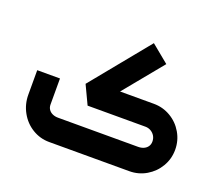

<svg xmlns="http://www.w3.org/2000/svg" viewBox="-114 -855 1185 1023"><g transform="rotate(20 478.5 -343.0)"><path d="M896.7 -190.5Q896.7 -242.4 871 -286.5Q845.3 -330.7 801.5 -356.4Q757.8 -382.2 705.9 -382.2H514.5L696.1 -603.5L595.8 -685.9L327.8 -357.8L377.7 -252.2H705.9Q722.5 -252.2 736.8 -244Q751.1 -235.7 759.4 -221.8Q767.7 -207.9 767.7 -190.5Q767.7 -174.2 759.6 -162.4Q751.5 -150.5 737.4 -144.2Q723.3 -137.9 705.9 -137.9H251.4Q234.4 -137.9 220.3 -144.2Q206.1 -150.5 198.1 -162.4Q190 -174.2 190 -190.5V-337.9H60.9V-199.6Q60.9 -145.3 86.5 -99.4Q112 -53.4 155.9 -26.7Q199.8 0 251.4 0H705.9Q757.8 0 801.5 -25.7Q845.3 -51.5 871 -95.2Q896.7 -138.9 896.7 -190.5Z"/></g></svg>

Font: Arad-FD-VF Thin
Style: Regular
Weight: 100
Designer: Mohammad Darvishi
Version: Version 1.010;September 21, 2024;FontCreator 15.0.0.2992 64-